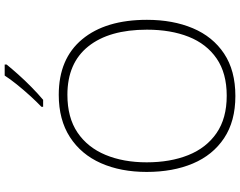

<svg xmlns="http://www.w3.org/2000/svg" viewBox="-120 -962 1000 799"><g transform="rotate(-90 379.5 -563.0)"><path d="M696 -451Q696 -343 661 -260Q626 -177 555.5 -130Q485 -83 379 -83Q274 -83 203.5 -130Q133 -177 98 -260Q63 -343 63 -452Q63 -560 99.5 -642.5Q136 -725 208 -771.5Q280 -818 384 -818Q534 -818 615 -720.5Q696 -623 696 -451ZM103 -452Q103 -354 133 -279Q163 -204 224.5 -161.5Q286 -119 380 -119Q474 -119 535 -161Q596 -203 625.5 -277.5Q655 -352 655 -451Q655 -608 585.5 -695Q516 -782 384 -782Q289 -782 227 -740Q165 -698 134 -623.5Q103 -549 103 -452ZM510 -1035Q493 -1014 468.5 -986.5Q444 -959 416 -931.5Q388 -904 363 -883H334V-890Q355 -910 380 -937.5Q405 -965 427.5 -993Q450 -1021 464 -1043H510Z"/></g></svg>

Font: Noto Sans Telugu UI ExtraLight
Style: Regular
Weight: 200
Designer: Jelle Bosma - Monotype Design Team
Foundry: Monotype Imaging Inc.
Version: Version 2.005; ttfautohint (v1.8.4.7-5d5b)